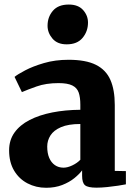

<svg xmlns="http://www.w3.org/2000/svg" viewBox="-20 -834 607 864"><path d="M187.5 11Q142 11 104 -8.8Q66 -28.5 43.5 -66.2Q21 -104 21 -157.5Q21 -203.5 45.2 -237.5Q69.5 -271.5 113.2 -294Q157 -316.5 215.2 -328Q273.5 -339.5 341.5 -340V-363Q341.5 -396.5 334 -417.8Q326.5 -439 305.2 -449.5Q284 -460 243.5 -460Q187 -460 144.8 -445Q102.5 -430 78.5 -419.5L45.5 -488Q58.5 -499 93 -517.2Q127.5 -535.5 177.8 -550.2Q228 -565 288.5 -565Q366.5 -565 411.8 -542.2Q457 -519.5 476.8 -474.5Q496.5 -429.5 496.5 -361.5V-65L546.5 -64V-4.5Q535 -2 512 1.5Q489 5 462.2 7.8Q435.5 10.5 414 10.5Q375.5 10.5 362.5 -0.5Q349.5 -11.5 349.5 -43V-67.5Q337.5 -51 314.8 -32.5Q292 -14 260 -1.5Q228 11 187.5 11ZM266 -79.5Q284 -79.5 305.5 -89.8Q327 -100 341.5 -115V-276Q287.5 -276 254.5 -261.8Q221.5 -247.5 207 -224.5Q192.5 -201.5 192.5 -174.5Q192.5 -144.5 201.5 -123.5Q210.5 -102.5 227 -91Q243.5 -79.5 266 -79.5ZM279.5 -634.5Q238 -634.5 216 -660.5Q194 -686.5 194 -718Q194 -757.5 218 -785.5Q242 -813.5 289 -813.5H290Q332 -813.5 354 -788.8Q376 -764 376 -732.5Q376 -693 351.8 -663.8Q327.5 -634.5 280.5 -634.5Z"/></svg>

Font: Merriweather 28pt Black
Style: Regular
Weight: 900
Version: Version 2.100